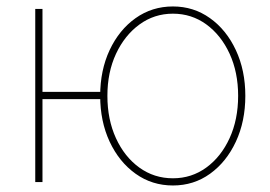

<svg xmlns="http://www.w3.org/2000/svg" viewBox="-20 -567 841 598"><path d="M89.8 0V-539.1H112.3V0ZM104.5 -258.3V-280.8H304.7V-258.3ZM518.6 10.7Q453.6 10.7 402.3 -25.9Q351.1 -62.5 321.5 -125.7Q292 -189 292 -268.6Q292 -348.1 321.5 -411.1Q351.1 -474.1 402.3 -510.5Q453.6 -546.9 518.6 -546.9Q583 -546.9 634 -510.5Q685.1 -474.1 714.6 -410.9Q744.1 -347.7 744.1 -268.6Q744.1 -189 714.6 -125.7Q685.1 -62.5 634.3 -25.9Q583.5 10.7 518.6 10.7ZM518.6 -11.7Q576.7 -11.7 622.6 -45.2Q668.5 -78.6 695.1 -136.7Q721.7 -194.8 721.7 -268.6Q721.7 -341.8 695.1 -399.7Q668.5 -457.5 622.6 -491Q576.7 -524.4 518.6 -524.4Q460.4 -524.4 414.3 -490.7Q368.2 -457 341.3 -399.4Q314.5 -341.8 314.5 -268.6Q314.5 -194.8 341.1 -136.7Q367.7 -78.6 413.8 -45.2Q460 -11.7 518.6 -11.7Z"/></svg>

Font: Inter 18pt Thin
Style: Regular
Weight: 250
Designer: Rasmus Andersson
Foundry: rsms
Version: Version 4.001;git-66647c0bb